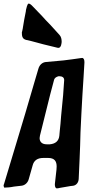

<svg xmlns="http://www.w3.org/2000/svg" viewBox="-30 -1059 491 1071"><path d="M314 -825C314 -841 311 -854 302 -864L253 -918C244 -927 234 -938 225 -947C210 -964 195 -980 180 -995L154 -1022C144 -1033 136 -1039 130 -1039C122 -1039 117 -1011 115 -1004L114 -995C111 -980 108 -964 105 -949C103 -935 100 -921 98 -907C98 -905 97 -902 97 -900L94 -886C93 -884 93 -881 92 -879C92 -860 93 -843 114 -837H113C123 -835 133 -832 144 -830C189 -817 235 -806 281 -795L289 -793H288C293 -792 295 -792 297 -792C303 -792 311 -799 313 -817ZM304 -11C317 -13 328 -15 339 -17C347 -18 355 -20 362 -21L379 -23C396 -26 408 -41 409 -61C411 -97 412 -135 414 -172C415 -198 416 -223 417 -247L419 -320C421 -355 422 -390 424 -425C428 -492 431 -561 436 -627L441 -711C441 -725 438 -735 428 -736L423 -735H421C389 -730 356 -726 324 -722L225 -713C206 -711 190 -697 184 -675L163 -604C130 -491 89 -350 61 -260L-8 -31C-9 -29 -10 -27 -10 -25C-10 -21 -8 -12 -4 -12L1 -13H4L22 -14C25 -15 28 -15 30 -15L47 -18C50 -18 52 -19 55 -19C63 -20 72 -21 81 -22L90 -23C109 -25 126 -40 131 -62L152 -136C159 -164 179 -178 212 -178H238C275 -178 286 -159 286 -130L285 -112L276 -32C276 -19 278 -9 288 -8L292 -9H295ZM322 -527C318 -487 314 -449 311 -413C309 -382 306 -353 303 -325L301 -302C298 -273 280 -257 248 -254H231C202 -254 191 -270 191 -289C191 -291 192 -296 193 -303C212 -380 231 -456 250 -532L272 -615C275 -624 284 -631 298 -634C318 -634 328 -627 328 -612Z"/></svg>

Font: Bangerz
Style: Regular
Weight: 400
Designer: vernon adams
Foundry: Vernon Adams
Version: Version 2.10;December 28, 2023;FontCreator 13.0.0.2683 64-bi